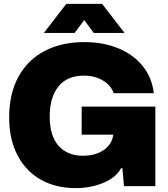

<svg xmlns="http://www.w3.org/2000/svg" viewBox="-20 -955 860 985"><path d="M27 -352Q27 -474 74.5 -561Q122 -648 209 -693.5Q296 -739 412 -739Q511 -739 588.5 -706.5Q666 -674 713 -615Q760 -556 769 -477H563Q550 -517 508 -542Q466 -567 411 -567Q324 -567 279.5 -511Q235 -455 235 -358Q235 -258 280.5 -207Q326 -156 405 -156Q470 -156 512.5 -185.5Q555 -215 561 -264H399V-408H777V0H616L608 -92H601Q577 -46 512.5 -18Q448 10 368 10Q266 10 189 -33.5Q112 -77 69.5 -159Q27 -241 27 -352ZM320 -935H504L619 -786H461L412 -852L363 -786H205Z"/></svg>

Font: Mona Sans Black
Style: Regular
Weight: 900
Designer: Deni Anggara
Foundry: GitHub
Version: Version 2.000